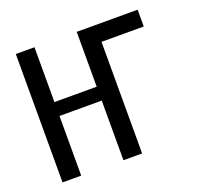

<svg xmlns="http://www.w3.org/2000/svg" viewBox="-102 -662 803 773"><g transform="rotate(-20 300.0 -275.0)"><path d="M40 -550H120V-315H301V-550H562V-478H381V0H301V-255.5H120V0H40Z"/></g></svg>

Font: JuliaMono Light
Style: Regular
Weight: 300
Monospace: yes
Designer: cormullion
Foundry: corm
Version: Version 0.054; ttfautohint (v1.8.4)